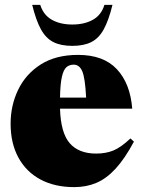

<svg xmlns="http://www.w3.org/2000/svg" viewBox="-20 -752 584 787"><path d="M300 -527Q404.5 -527 459.2 -468.2Q514 -409.5 522 -306.5H226Q229 -207 266 -164.8Q303 -122.5 374 -122.5Q414 -122.5 445 -135.2Q476 -148 514.5 -184.5L529 -171.5Q491.5 -101.5 454 -60.8Q416.5 -20 375.2 -2.5Q334 15 284 15Q204.5 15 146 -16.2Q87.5 -47.5 55.5 -106Q23.5 -164.5 23.5 -245Q23.5 -320 54.5 -384.2Q85.5 -448.5 147 -487.8Q208.5 -527 300 -527ZM282 -487Q264.5 -487 252.5 -476.8Q240.5 -466.5 233.8 -437.5Q227 -408.5 226 -352H333Q329 -432.5 317.2 -459.8Q305.5 -487 282 -487ZM276.5 -651.5Q326 -651.5 360.8 -671Q395.5 -690.5 408 -732H441Q425.5 -668.5 405.2 -631.8Q385 -595 354.2 -579.5Q323.5 -564 276.5 -564Q229.5 -564 198.8 -579.5Q168 -595 147.8 -631.8Q127.5 -668.5 112 -732H145Q158 -690.5 192.5 -671Q227 -651.5 276.5 -651.5Z"/></svg>

Font: Newsreader Display ExtraBold
Style: Regular
Weight: 800
Designer: Hugues Gentile
Foundry: Production Type
Version: Version 1.001